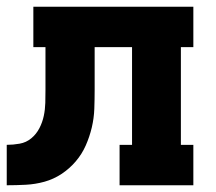

<svg xmlns="http://www.w3.org/2000/svg" viewBox="-20 -550 640 570"><path d="M0 0V-120Q19 -120 38.5 -123.5Q58 -127 73 -139.5Q88 -152 97 -169.5Q106 -187 110 -206Q114 -225 114.5 -244.5Q115 -264 115 -283V-410H79V-530H554V-410H517V-120H554V0H335V-120H372V-410H261V-283Q261 -255 260 -227Q259 -199 252.5 -171.5Q246 -144 234.5 -118Q223 -92 204.5 -70.5Q186 -49 162.5 -33.5Q139 -18 112 -10.5Q85 -3 56.5 -1.5Q28 0 0 0Z"/></svg>

Font: Iosevka Slab Heavy Extended
Style: Regular
Weight: 900
Width: 7
Monospace: yes
Designer: Belleve Invis
Foundry: Belleve Invis
Version: Version 11.1.0; ttfautohint (v1.8.3)